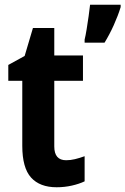

<svg xmlns="http://www.w3.org/2000/svg" viewBox="-20 -780 529 810"><path d="M259 -104Q277 -104 296 -108.5Q315 -113 337 -121V-15Q314 -4 283 3Q252 10 219 10Q148 10 111 -31Q74 -72 74 -165V-439H15V-506L84 -544L119 -662H209V-546H330V-439H209V-162Q209 -104 259 -104ZM489 -750Q478 -714 460 -674Q442 -634 421 -600H337V-613Q341 -629 345.5 -656.5Q350 -684 354 -712.5Q358 -741 360 -760H489Z"/></svg>

Font: Noto Sans Sinhala UI Condensed
Style: Bold
Weight: 700
Width: 3
Designer: Jelle Bosma - Monotype Design Team
Foundry: Monotype Imaging Inc.
Version: Version 2.006; ttfautohint (v1.8.4.7-5d5b)